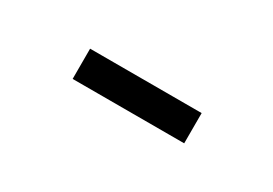

<svg xmlns="http://www.w3.org/2000/svg" viewBox="-13 -812 454 319"><g transform="rotate(30 214.0 -653.0)"><path d="M108 -624V-682H322V-624Z"/></g></svg>

Font: Arsenal SC
Style: Bold
Weight: 700
Designer: Andrij Shevchenko
Foundry: Stairsfor
Version: Version 2.001; ttfautohint (v1.8.4.7-5d5b)